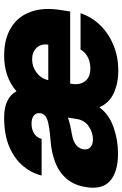

<svg xmlns="http://www.w3.org/2000/svg" viewBox="152 -745 602 946"><g transform="rotate(-90 453.0 -272.0)"><path d="M578.1 9.9Q516 9.9 467.2 -12.4Q418.3 -34.8 398.1 -82.4H396.3Q363.3 -36.6 300.2 -14Q237.2 8.5 169 8.5Q79.5 8.5 35 -30.5Q-9.6 -69.6 4.3 -150.6Q14.2 -210.2 46.9 -246.8Q79.5 -283.4 127.8 -301.5Q176.1 -319.6 233 -323.9Q303.3 -329.2 333.5 -339Q363.6 -348.7 367.9 -372.2V-373.6Q371.1 -394.9 356.7 -406.2Q342.3 -417.6 316.8 -417.6Q289.1 -417.6 269 -405.5Q248.9 -393.5 241.5 -367.9H61.1Q73.2 -417.6 108.3 -459.7Q143.5 -501.8 202.8 -527.2Q262.1 -552.6 346.6 -552.6Q397 -552.6 429.2 -536.6Q461.3 -520.6 476.2 -491.8Q515.3 -524.9 558.9 -538.7Q602.6 -552.6 652 -552.6Q734.4 -552.6 789.6 -518.6Q844.8 -484.7 867.7 -422.1Q890.6 -359.4 876.4 -272.7L869.3 -227.3H514.2L512.8 -218.8Q506.4 -179.3 526.1 -153.6Q545.8 -127.8 589.5 -127.8Q619.3 -127.8 644.2 -140.3Q669 -152.7 681.8 -176.1H860.8Q841.6 -119.3 800.1 -77.6Q758.5 -35.9 701.3 -13Q644.2 9.9 578.1 9.9ZM240.1 -115.1Q273.1 -115.1 303.1 -135.5Q333.1 -155.9 339.5 -193.2L346.6 -238.6Q330.6 -232.2 309.8 -227.6Q289.1 -223 265.6 -218.8Q230.5 -213.4 212 -198.3Q193.5 -183.2 190.3 -161.9Q187.1 -139.6 200.8 -127.3Q214.5 -115.1 240.1 -115.1ZM531.2 -335.2H706Q711.3 -370.4 690.5 -392.6Q669.7 -414.8 633.5 -414.8Q597.3 -414.8 568 -392.6Q538.7 -370.4 531.2 -335.2Z"/></g></svg>

Font: Inter UI Black
Style: Italic
Weight: 900
Italic angle: -9.39999°
Designer: Rasmus Andersson
Foundry: rsms
Version: 3.2;8d6f07862